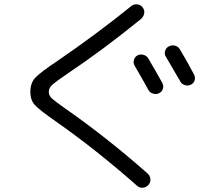

<svg xmlns="http://www.w3.org/2000/svg" viewBox="-20 -813 1040 905"><path d="M678.7 -538.1Q729.5 -451.2 745.1 -421.9Q752 -409.2 748 -395Q744.1 -380.9 730.5 -374Q717.8 -367.2 702.1 -371.6Q686.5 -376 679.7 -388.7Q668 -411.1 614.3 -503.9Q607.4 -516.6 611.3 -530.8Q615.2 -544.9 627.9 -551.8Q640.6 -558.6 655.8 -554.7Q670.9 -550.8 678.7 -538.1ZM830.1 -428.7Q799.8 -481.4 761.7 -545.9Q753.9 -558.6 758.3 -573.2Q762.7 -587.9 776.4 -594.7Q790 -601.6 805.2 -597.7Q820.3 -593.8 828.1 -580.1Q859.4 -528.3 894.5 -461.9Q901.4 -448.2 897.5 -434.6Q893.6 -420.9 879.9 -414.1Q867.2 -407.2 852.1 -411.6Q836.9 -416 830.1 -428.7ZM245.1 -239.3Q165 -294.9 144 -318.4Q123 -341.8 123 -379.9Q123 -420.9 145.5 -445.8Q168 -470.7 252.9 -527.3Q439.5 -655.3 598.6 -784.2Q610.4 -793.9 626.5 -792.5Q642.6 -791 652.3 -778.3Q662.1 -765.6 659.7 -750Q657.2 -734.4 643.6 -722.7Q461.9 -575.2 300.8 -467.8Q242.2 -427.7 226.1 -413.1Q210 -398.4 210 -379.9Q210 -363.3 223.6 -350.1Q237.3 -336.9 290 -299.8Q484.4 -164.1 675.8 4.9Q687.5 15.6 689 31.2Q690.4 46.9 679.7 58.6Q668.9 70.3 653.8 71.8Q638.7 73.2 627 63.5Q434.6 -106.4 245.1 -239.3Z"/></svg>

Font: Rounded Mgen+ 1mn regular
Style: Regular
Weight: 400
Designer: [Source Han Sans]
Ryoko NISHIZUKA  (kana & ideographs); Paul D. Hunt (Latin, Greek & Cyrillic); Wenlong ZHANG  (bopomofo
Version: Version 1.059.20150602